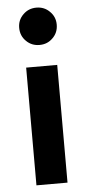

<svg xmlns="http://www.w3.org/2000/svg" viewBox="-54 -774 365 806"><g transform="rotate(-5 129.0 -371.5)"><path d="M130.9 -585.9Q164.1 -585.9 186.5 -608.4Q210 -630.9 210 -665Q210 -698.2 186.5 -720.7Q164.1 -743.2 130.9 -743.2Q97.7 -743.2 75.2 -720.7Q51.8 -698.2 51.8 -665Q51.8 -630.9 75.2 -608.4Q97.7 -585.9 130.9 -585.9ZM66.4 -496.1Q66.4 -464.8 66.4 -372.1Q66.4 -279.3 66.4 0Q98.6 0 197.3 0Q197.3 -124 197.3 -496.1Q164.1 -496.1 66.4 -496.1Z"/></g></svg>

Font: BM-Biotif
Style: Bold
Weight: 400
Designer: Deni Anggara
Version: Version 1.000;PS 001.000;hotconv 1.0.88;makeotf.lib2.5.64776